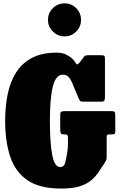

<svg xmlns="http://www.w3.org/2000/svg" viewBox="-20 -1076 695 1116"><path d="M358.5 -430H624.5Q641.5 -430 645.8 -425.8Q650 -421.5 650 -404V-313Q650 -300.5 645.8 -297.8Q641.5 -295 628.5 -295H618.5Q607 -295 603.5 -292.2Q600 -289.5 600 -278V-167Q600 -150 596.2 -142.8Q592.5 -135.5 586 -125.5Q568 -97.5 550 -71.5Q532 -45.5 506 -24.8Q480 -4 439 8Q398 20 335 20Q211 20 140 -28.2Q69 -76.5 39.5 -165Q10 -253.5 10 -375Q10 -458.5 25 -530.5Q40 -602.5 74.5 -656.2Q109 -710 166.8 -740Q224.5 -770 310 -770Q341.5 -770 364.5 -758.8Q387.5 -747.5 401.2 -733.8Q415 -720 418.5 -712.5Q424.5 -699.5 430.8 -702.2Q437 -705 446.5 -717L468 -746Q475 -755 491.5 -755H566.5Q579.5 -755 584.8 -752.2Q590 -749.5 590 -737V-514.5Q590 -498 587 -491.5Q584 -485 567.5 -485H469.5Q448 -485 444.2 -490.5Q440.5 -496 434.5 -510Q416 -553 404.5 -582.5Q393 -612 380.2 -627Q367.5 -642 345 -642Q304.5 -642 287.2 -573Q270 -504 270 -375Q270 -246 283.5 -175.5Q297 -105 330 -105Q352 -105 358.8 -130Q365.5 -155 371 -192Q372.5 -203.5 373.8 -212.2Q375 -221 375 -237V-272Q375 -286.5 372 -290.8Q369 -295 354.5 -295H352.5Q335.5 -295 332.8 -302.8Q330 -310.5 330 -326V-405Q330 -423 335.8 -426.5Q341.5 -430 358.5 -430ZM355 -864.5Q315.5 -864.5 287.2 -892.8Q259 -921 259 -960.5Q259 -1000.5 287.2 -1028.5Q315.5 -1056.5 355 -1056.5Q395 -1056.5 423 -1028.5Q451 -1000.5 451 -960.5Q451 -921 423 -892.8Q395 -864.5 355 -864.5Z"/></svg>

Font: Besley* Condensed Fatface
Style: Regular
Weight: 900
Width: 3
Designer: Owen Earl
Foundry: indestructible type*
Version: Version 3.000; ttfautohint (v1.8.3)